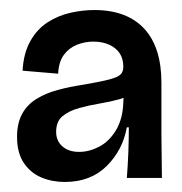

<svg xmlns="http://www.w3.org/2000/svg" viewBox="-20 -690 363 383"><path d="M109 -327Q84 -327 62.5 -336Q41 -345 27.5 -365Q14 -385 14 -417Q14 -444 24 -462.5Q34 -481 52.5 -492.5Q71 -504 95 -510.5Q119 -517 146 -521Q181 -527 198 -531.5Q215 -536 220.5 -541.5Q226 -547 226 -557Q226 -573 218.5 -584Q211 -595 197.5 -601Q184 -607 166 -607Q149 -607 133 -600.5Q117 -594 107 -580Q97 -566 96 -543L25 -549Q27 -584 40.5 -608Q54 -632 75 -645.5Q96 -659 120.5 -664.5Q145 -670 168 -670Q201 -670 226 -660.5Q251 -651 268 -632.5Q285 -614 293.5 -587Q302 -560 302 -525V-470Q302 -447 302 -422Q302 -397 302.5 -374.5Q303 -352 303 -335H233Q235 -360 236 -386Q237 -412 237 -436H233Q225 -391 193 -359Q161 -327 109 -327ZM138 -387Q158 -387 178 -397.5Q198 -408 211.5 -430.5Q225 -453 226 -486L227 -504L243 -507Q236 -497 218 -492Q200 -487 179 -483.5Q158 -480 138 -474.5Q118 -469 105 -458.5Q92 -448 92 -427Q92 -409 104.5 -398Q117 -387 138 -387Z"/></svg>

Font: Bricolage Grotesque 96pt ExtraBold 96pt
Style: Regular
Weight: 400
Version: Version 1.001;gftools[0.9.33.dev8+g029e19f]